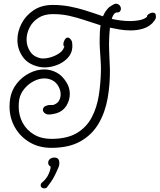

<svg xmlns="http://www.w3.org/2000/svg" viewBox="-20 -762 871 1048"><path d="M260 45Q193 45 141.5 14.5Q90 -16 61 -67.5Q32 -119 32 -181Q32 -192 33 -203.5Q34 -215 36 -227Q44 -271 72 -306.5Q100 -342 140 -362.5Q180 -383 221 -383Q256 -383 288 -366.5Q320 -350 343 -312Q361 -284 361 -249Q361 -215 342.5 -185Q324 -155 289 -144Q282 -142 269.5 -139.5Q257 -137 246 -137Q233 -137 223.5 -145Q214 -153 214 -163Q214 -171 220 -177.5Q226 -184 239 -187Q247 -189 253 -189Q259 -189 266 -189H268Q270 -189 273.5 -190Q277 -191 284 -195Q298 -203 304.5 -217Q311 -231 311 -247Q311 -267 301 -287Q288 -312 267 -323Q246 -334 222 -334Q193 -334 163.5 -318.5Q134 -303 112.5 -277Q91 -251 85 -219Q82 -200 82 -181Q82 -131 104 -91Q126 -51 166 -27.5Q206 -4 260 -4Q346 -4 399 -35.5Q452 -67 480.5 -121Q509 -175 519.5 -242.5Q530 -310 531 -383Q531 -406 529 -435.5Q527 -465 525 -498Q524 -509 524 -521Q524 -533 524 -545Q524 -565 525 -585Q526 -605 529 -624Q484 -638 442.5 -652Q401 -666 359 -675.5Q317 -685 268 -685Q221 -685 189 -664Q157 -643 141 -611Q125 -579 125 -546Q125 -511 144 -481.5Q163 -452 202 -444Q206 -443 209.5 -443Q213 -443 217 -443Q238 -443 262 -451Q286 -459 305 -472.5Q324 -486 329 -503L332 -507Q326 -510 326 -521Q326 -532 333 -544.5Q340 -557 350 -557Q360 -557 370 -541Q374 -535 374.5 -522.5Q375 -510 375 -505Q373 -470 349 -445Q325 -420 291 -407Q257 -394 223 -394Q215 -394 206.5 -395Q198 -396 190 -398Q131 -412 103 -453.5Q75 -495 75 -544Q75 -590 98 -634Q121 -678 164 -706.5Q207 -735 268 -735Q315 -735 358.5 -727Q402 -719 446 -705Q470 -698 494 -689.5Q518 -681 542 -673Q555 -704 576 -723Q580 -726 593 -734Q606 -742 612 -742Q626 -741 633 -732.5Q640 -724 640 -714Q640 -706 635 -700Q630 -694 619 -694Q600 -694 590 -659L594 -658Q612 -654 637.5 -650.5Q663 -647 690 -647Q716 -647 739.5 -651.5Q763 -656 777 -666Q782 -670 782 -670V-671Q782 -679 793 -686Q804 -693 814 -693Q831 -693 831 -673Q831 -671 831 -668Q831 -665 830 -662Q829 -658 822 -648.5Q815 -639 812 -636Q790 -614 759 -605Q728 -596 693 -596Q662 -596 632.5 -601Q603 -606 580 -611Q578 -590 576.5 -566.5Q575 -543 575 -520Q575 -510 575.5 -500Q576 -490 576 -480Q577 -446 578.5 -420Q580 -394 580 -383Q581 -302 567.5 -225.5Q554 -149 518.5 -88Q483 -27 420 9Q357 45 260 45ZM277 98Q304 98 304 128Q304 138 301 147Q288 178 278 197.5Q268 217 258 231Q248 245 236 261Q232 266 222 266Q212 266 206 260Q202 256 202 250Q202 239 211 233Q235 213 246.5 185.5Q258 158 256 147Q243 140 243 127Q243 114 252.5 106Q262 98 277 98Z"/></svg>

Font: Twinkle Star
Style: Regular
Weight: 400
Designer: Robert E. Leuschke
Foundry: Robert E. Leuschke
Version: Version 2.010; ttfautohint (v1.8.3)